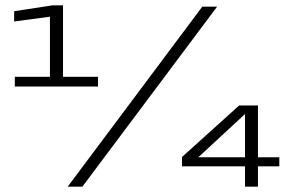

<svg xmlns="http://www.w3.org/2000/svg" viewBox="-20 -699 1100 719"><path d="M35.5 -375V-411.5H167V-636.5L33 -618.5V-657L176.5 -679H216V-411.5H347V-375ZM233.5 0 737.5 -674H793L288.5 0ZM897.5 0V-76H661.5V-111L875.5 -304H946V-110H1026V-76H946V0ZM722.5 -110H897.5V-270.5H896Z"/></svg>

Font: Anybody ExtraExpanded
Style: Regular
Weight: 400
Width: 8
Designer: Tyler Finck
Foundry: Etcetera Type Company
Version: Version 1.010; ttfautohint (v1.8.3) -l 8 -r 50 -G 200 -x 14 